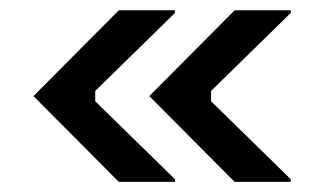

<svg xmlns="http://www.w3.org/2000/svg" viewBox="-20 -445 640 373"><path d="M210.8 -91.7 45 -258.3 210.8 -425H320V-420L165 -268.3V-248.3L320 -96.7V-91.7ZM435.8 -91.7 270 -258.3 435.8 -425H545V-420L390 -268.3V-248.3L545 -96.7V-91.7Z"/></svg>

Font: Familjen Grotesk GF Medium
Style: Regular
Weight: 500
Designer: Anders Wikstroem, Jonas Baeckman, Matilda Gysing, Kristian Moeller
Foundry: Familjen STHLM AB
Version: Version 2.000; Beta; Release 4; Build 6